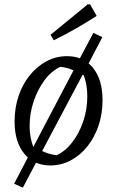

<svg xmlns="http://www.w3.org/2000/svg" viewBox="-20 -751 530 882"><path d="M162 -35 85 111 45 93 122 -55ZM211 9Q136 9 91.5 -45Q47 -99 47 -193Q47 -256 65.5 -310.5Q84 -365 117 -405.5Q150 -446 193.5 -469.5Q237 -493 288 -493Q364 -493 407.5 -439Q451 -385 451 -291Q451 -228 432.5 -173.5Q414 -119 381 -78Q348 -37 304.5 -14Q261 9 211 9ZM240 -38Q280 -56 312 -97.5Q344 -139 362.5 -194Q381 -249 381 -308Q381 -334 377 -359Q373 -384 364 -406Q332 -422 309 -431.5Q286 -441 257 -444Q216 -425 184.5 -382.5Q153 -340 134.5 -285Q116 -230 116 -172Q116 -146 120.5 -121.5Q125 -97 133 -76Q163 -62 185.5 -52Q208 -42 240 -38ZM332 -455 409 -600 450 -580 373 -433ZM122 -55 332 -455 373 -433 162 -35ZM227 -566 212 -591 383 -731H394L424 -678Q376 -647 328 -619.5Q280 -592 227 -566Z"/></svg>

Font: Piazzolla 24pt
Style: Italic
Weight: 400
Italic angle: -11.3°
Designer: Juan Pablo del Peral
Foundry: Huerta Tipografica
Version: Version 2.005